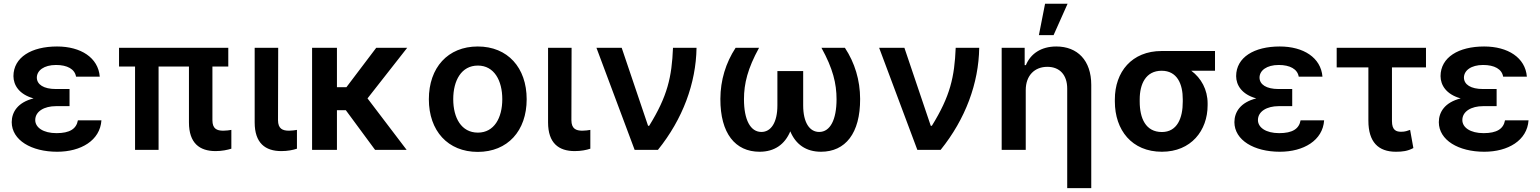

<svg xmlns="http://www.w3.org/2000/svg" viewBox="-20 -801 8228 1026"><path d="M351.6 -325.3H278.4C213.1 -325.3 177.2 -349.4 176.8 -386.4C177.2 -424 214.5 -453.8 279.5 -453.8C339.5 -453.8 379.6 -431.8 386.4 -391.3H513.1C505 -492.9 411.9 -552.6 284.8 -552.6C148.4 -552.6 52.2 -495 51.8 -394.2C52.2 -346.6 81.3 -296.9 159.4 -275.2C74.6 -253.9 43 -202.1 42.6 -148.4C43 -51.8 147.7 9.9 285.5 9.9C412.3 9.9 514.9 -50.4 522 -158H396.3C388.1 -112.6 353 -89.5 282 -89.5C210.6 -89.5 168.3 -120 168.3 -159.4C168.3 -206.3 217.3 -233.7 278.4 -233.7H351.6Z M1199.9 -545.5H616.1V-445.3H701.7V0H827.4V-445.3H989.7V-147C989.7 -36.2 1046.2 6.4 1132.1 6.4C1166.9 6.4 1195 0 1216.3 -6.4V-106.9C1205.6 -105.1 1188.9 -102.6 1173.7 -102.6C1138.5 -102.6 1115.1 -112.9 1115.1 -158.7V-445.3H1199.9Z M1340.9 -545.5V-147C1340.9 -36.2 1397.7 6.4 1483.3 6.4C1517 6.4 1545.5 0.7 1566.8 -6.4V-106.9C1556.8 -105.1 1539.1 -102.6 1524.5 -102.6C1490.1 -102.6 1465.9 -112.9 1465.6 -158.7L1466.6 -545.5Z M1780.5 -545.5H1647.7V0H1780.5V-212H1828.1L1984.4 0H2153.1L1943.9 -275.2L2155.9 -545.5H1990.4L1831.3 -335.2H1780.5Z M2533 10.7C2692.8 10.7 2794.4 -101.9 2794.4 -270.6C2794.4 -439.6 2692.8 -552.6 2533 -552.6C2373.2 -552.6 2271.7 -439.6 2271.7 -270.6C2271.7 -101.9 2373.2 10.7 2533 10.7ZM2402 -271C2402 -370.7 2445.3 -450.6 2533.7 -450.6C2620.7 -450.6 2664.1 -370.7 2664.1 -271C2664.1 -171.2 2620.7 -92.3 2533.7 -92.3C2445.3 -92.3 2402 -171.2 2402 -271Z M2908.7 -545.5V-147C2908.7 -36.2 2965.6 6.4 3051.1 6.4C3084.9 6.4 3113.3 0.7 3134.6 -6.4V-106.9C3124.6 -105.1 3106.9 -102.6 3092.3 -102.6C3057.9 -102.6 3033.7 -112.9 3033.4 -158.7L3034.4 -545.5Z M3371.4 0H3495.7C3628.9 -165.1 3699.2 -356.5 3702.1 -545.5H3576.3C3570 -389.9 3547.2 -287.3 3448.9 -128.6H3443.2L3302.2 -545.5H3167.3Z M4036.2 -545.5H3910.9C3858.3 -465.2 3829.9 -372.5 3829.5 -272.7C3828.8 -88.1 3909.1 9.9 4039.1 9.9C4118.6 9.9 4173.7 -29.1 4203.1 -99.1C4232.2 -29.1 4287.6 9.9 4367.2 9.9C4497.2 9.9 4577.1 -88.1 4576.3 -272.7C4576 -372.5 4547.9 -465.2 4495 -545.5H4369.7C4430.8 -435 4450.3 -354.8 4450.3 -270.6C4450.3 -161.2 4416.2 -95.9 4357.6 -95.9C4306.1 -95.9 4272 -146 4272 -237.9V-421.2H4134.2V-237.9C4134.2 -146 4099.8 -95.9 4048.7 -95.9C3989.7 -95.9 3955.6 -161.2 3955.6 -270.6C3955.6 -354.8 3975.5 -435 4036.2 -545.5Z M4882.1 0H5006.4C5139.6 -165.1 5209.9 -356.5 5212.7 -545.5H5087C5080.6 -389.9 5057.9 -287.3 4959.5 -128.6H4953.8L4812.9 -545.5H4677.9Z M5461.3 -319.6C5461.3 -398.4 5509.6 -443.9 5576.7 -443.9C5643.5 -443.9 5682.9 -399.9 5682.9 -327.4V204.5H5811.4V-347.3C5811.4 -478.3 5737.6 -552.6 5624.6 -552.6C5543.3 -552.6 5487.2 -513.8 5462 -452.8H5455.6V-545.5H5332.7V0H5461.3ZM5531.6 -613.3H5610.1L5685 -781.2H5564.6Z M5937.5 -269.9V-258.5C5937.5 -105.8 6028.4 9.9 6188.9 9.9C6344.5 9.9 6433.2 -103 6433.2 -238.6V-248.6C6433.2 -321.7 6398.8 -383.9 6345.9 -422.9H6472.7V-528.4H6187.5C6028.1 -528.4 5937.5 -416.9 5937.5 -269.9ZM6070.3 -258.5V-269.9C6070.3 -352.3 6103 -422.9 6187.5 -422.9C6270.2 -422.9 6300.8 -352.3 6300.4 -269.9V-258.5C6300.8 -169.4 6270.2 -95.5 6188.9 -95.5C6101.9 -95.5 6070.3 -169.4 6070.3 -258.5Z M6885.3 -325.3H6812.1C6746.8 -325.3 6710.9 -349.4 6710.6 -386.4C6710.9 -424 6748.2 -453.8 6813.2 -453.8C6873.2 -453.8 6913.4 -431.8 6920.1 -391.3H7046.9C7038.7 -492.9 6945.7 -552.6 6818.5 -552.6C6682.2 -552.6 6585.9 -495 6585.6 -394.2C6585.9 -346.6 6615.1 -296.9 6693.2 -275.2C6608.3 -253.9 6576.7 -202.1 6576.3 -148.4C6576.7 -51.8 6681.5 9.9 6819.2 9.9C6946 9.9 7048.7 -50.4 7055.8 -158H6930C6921.9 -112.6 6886.7 -89.5 6815.7 -89.5C6744.3 -89.5 6702.1 -120 6702.1 -159.4C6702.1 -206.3 6751.1 -233.7 6812.1 -233.7H6885.3Z M7600.1 -545.5H7122.9V-440.7H7292.3V-156.2C7292.3 -41.9 7345.5 9.9 7439.3 9.9C7475.1 9.9 7501.8 6.4 7532.7 -9.9L7515.3 -106.9C7501.1 -101.9 7488.3 -96.9 7467.7 -96.9C7441.1 -96.9 7418.3 -104.8 7418.3 -154.1V-440.7H7600.1Z M7977.6 -325.3H7904.5C7839.1 -325.3 7803.3 -349.4 7802.9 -386.4C7803.3 -424 7840.6 -453.8 7905.5 -453.8C7965.6 -453.8 8005.7 -431.8 8012.4 -391.3H8139.2C8131 -492.9 8038 -552.6 7910.9 -552.6C7774.5 -552.6 7678.3 -495 7677.9 -394.2C7678.3 -346.6 7707.4 -296.9 7785.5 -275.2C7700.6 -253.9 7669 -202.1 7668.7 -148.4C7669 -51.8 7773.8 9.9 7911.6 9.9C8038.4 9.9 8141 -50.4 8148.1 -158H8022.4C8014.2 -112.6 7979 -89.5 7908 -89.5C7836.6 -89.5 7794.4 -120 7794.4 -159.4C7794.4 -206.3 7843.4 -233.7 7904.5 -233.7H7977.6Z"/></svg>

Font: Margiela Sans Semi Bold
Style: Regular
Weight: 600
Designer: Stefan Endress, Andreas Faust
Version: Version 1.100;FEAKit 1.0